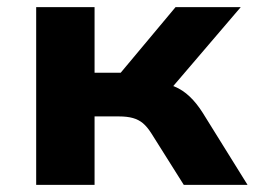

<svg xmlns="http://www.w3.org/2000/svg" viewBox="-20 -516 711 536"><path d="M81 0V-496H244V-313H317L470 -496H652L434 -241L415 -287Q444 -284 467 -274.5Q490 -265 509.5 -246.5Q529 -228 546 -201L671 0H493L403 -143Q391 -162 379 -172Q367 -182 351 -186.5Q335 -191 312 -191H244V0Z"/></svg>

Font: Nunito Sans 10pt SemiExpanded ExtraBold
Style: Regular
Weight: 800
Width: 6
Designer: Vernon Adams
Foundry: Vernon Adams
Version: Version 3.101;gftools[0.9.27]